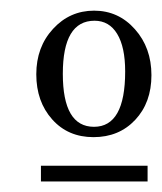

<svg xmlns="http://www.w3.org/2000/svg" viewBox="-20 -613 307 364"><path d="M235.8 -557.6Q267.1 -522.5 267.1 -470.5Q267.1 -418.5 236.3 -385.7Q205.6 -353 157.2 -353Q108.9 -353 78.9 -386.7Q48.8 -420.4 48.8 -472.2Q48.8 -523.9 80.6 -558.3Q112.3 -592.8 158.4 -592.8Q204.6 -592.8 235.8 -557.6ZM159.2 -573.7Q99.1 -573.7 99.1 -473.1Q99.1 -372.6 158.2 -372.6Q217.3 -372.6 217.3 -477.5Q217.3 -523.9 202.1 -548.8Q187 -573.7 159.2 -573.7ZM259.8 -269H57.6V-298.8H259.8Z"/></svg>

Font: RIT Rachana
Style: Regular
Weight: 400
Designer: Hussain KH
Version: 1.4.7